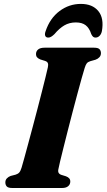

<svg xmlns="http://www.w3.org/2000/svg" viewBox="-20 -938 532 958"><path d="M272 -97.1Q268.4 -83.1 272.4 -75.9Q276.4 -68.7 286.1 -65.5L308.9 -58.5Q320 -54.3 325.3 -48.1Q330.7 -42 330.7 -32.2Q330.7 -17.9 320 -8.9Q309.3 0 289.9 0H41.3Q20.8 0 13.7 -7.8Q6.7 -15.6 6.7 -27.6Q6.6 -40 14.4 -48.1Q22.3 -56.3 33.1 -60.1L58.1 -66.6Q69.9 -70.3 76.2 -77.5Q82.5 -84.7 87.7 -101.7Q92.7 -118.7 101.4 -150Q110 -181.3 120.9 -221.7Q131.8 -262.1 143.8 -307Q155.7 -352 167.5 -396.9Q179.2 -441.8 189.4 -482.1Q199.6 -522.4 207.4 -553.8Q215.2 -585.2 218.8 -602.2Q221.6 -615.1 218.8 -622.8Q216 -630.5 204.4 -634.2L181.2 -641.4Q169.9 -646.1 164.8 -652.3Q159.6 -658.4 159.6 -667.8Q159.6 -682.6 170.4 -691.3Q181.1 -700 202.1 -700H449.2Q469.6 -700 476.6 -692.4Q483.6 -684.7 483.6 -672.8Q483.6 -660.6 475.9 -652.4Q468.2 -644.1 456.5 -640L430.9 -632.8Q419 -629.1 413.4 -622.5Q407.8 -615.9 402.6 -599.2Q396.9 -581.1 387.4 -547.3Q377.9 -513.4 366.2 -469.9Q354.6 -426.4 342 -378.6Q329.4 -330.7 317.7 -284.3Q306 -237.9 296.1 -198.6Q286.2 -159.3 279.8 -132.3Q273.4 -105.4 272 -97.1ZM358.4 -826.1Q326.3 -826.1 301.1 -811.4Q275.9 -796.7 251.5 -767.6Q242.7 -759.1 235.4 -754.8Q228.2 -750.5 220.9 -750.5Q209.2 -750.5 205.7 -759.3Q202.2 -768.1 207.6 -782.6Q229.4 -847.2 277.1 -882.8Q324.8 -918.5 383.5 -918.5Q441.4 -918.5 470.6 -882.8Q499.8 -847.2 488.4 -782.6Q485.4 -768.1 476.8 -759.3Q468.3 -750.5 456.2 -750.5Q449 -750.5 444.3 -754.8Q439.6 -759.1 435.5 -767.6Q425.8 -797.9 407.6 -812Q389.4 -826.1 358.4 -826.1Z"/></svg>

Font: Fraunces
Style: Italic
Weight: 900
Italic angle: -16°
Version: Version 1.000;[0bf87f6ff]